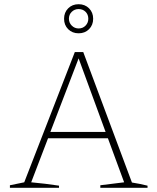

<svg xmlns="http://www.w3.org/2000/svg" viewBox="-20 -891 746 911"><path d="M606 -25Q645 -19 680 -10V0H456V-12L569 -26L492 -235H208L128 -26Q162 -23 194.5 -19Q227 -15 260 -10V0H27V-12L95 -26L335 -644H375ZM219 -265H481L353 -614ZM353 -733Q323 -733 303.5 -752.5Q284 -772 284 -802Q284 -832 303.5 -851.5Q323 -871 353 -871Q383 -871 402.5 -851.5Q422 -832 422 -802Q422 -772 402.5 -752.5Q383 -733 353 -733ZM353 -756Q373 -756 386 -769.5Q399 -783 399 -802Q399 -822 386 -835Q373 -848 353 -848Q334 -848 320.5 -835Q307 -822 307 -802Q307 -783 320.5 -769.5Q334 -756 353 -756Z"/></svg>

Font: Piazzolla Thin
Style: Regular
Weight: 100
Designer: Juan Pablo del Peral
Foundry: Huerta Tipografica
Version: Version 1.330